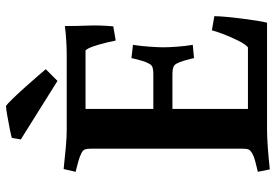

<svg xmlns="http://www.w3.org/2000/svg" viewBox="-156 -730 896 623"><g transform="rotate(-90 291.5 -419.0)"><path d="M249 -307V-62H449Q459 -70.4 470.5 -93.4Q482 -116.3 491.5 -141.1Q501 -165.9 504 -179L550 -171Q550 -158.7 548 -135.1Q546 -111.4 542.5 -84.2Q539 -57 535.5 -34.1Q531.9 -11.2 528.9 0H180Q158 0 123.5 2.5Q89 5 52.9 9L45 -30Q45 -30 56 -32.5Q67 -35 81 -38.8Q95 -42.6 104 -47.7Q115 -54 117.5 -60.2Q120 -66.5 120 -79V-573Q120 -584.5 117.5 -591.3Q115 -598 104 -603Q94 -608 80 -612Q66 -616 55.5 -618.5Q45 -621 45 -621L54 -660Q90 -656 124 -653Q158 -650 180 -650H426Q443 -650 469.7 -651.5Q496.4 -653 518 -656Q518 -618 519.5 -580.5Q521 -543 517 -499L471 -491Q469 -501.9 464 -522.3Q459 -542.7 452.5 -562.2Q446 -581.7 439 -589H249V-369H364Q375.6 -369 383.8 -371.5Q392 -374 396.5 -384Q401 -392 405.1 -405.2Q409.1 -418.4 411.6 -429.2Q414 -440 414 -440L457 -435Q453 -410 451 -381.3Q449 -352.7 449 -336Q449 -319.8 451 -292.1Q453 -264.3 457 -241L414 -237Q414 -237 411.6 -247.6Q409.1 -258.2 405.1 -271.1Q401 -284 397 -291.6Q393 -301 384.5 -304Q376 -307 364 -307ZM155 -828 150 -799 340 -680 378 -718Q374 -723 357.5 -742Q341 -761 320.5 -784Q300 -807 282.5 -825Q265 -843 259 -847Q250 -847 228 -843Q206 -839 185 -835Q164 -831 155 -828Z"/></g></svg>

Font: Buenard
Style: Regular
Weight: 400
Version: Version 2.000